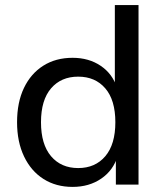

<svg xmlns="http://www.w3.org/2000/svg" viewBox="-20 -725 641 754"><path d="M265 9Q200 9 151 -22Q102 -53 74.5 -110.5Q47 -168 47 -245Q47 -323 74 -379.5Q101 -436 150 -467Q199 -498 265 -498Q329 -498 375.5 -466.5Q422 -435 439 -381H431V-705H524V0H435V-112H442Q425 -56 377.5 -23.5Q330 9 265 9ZM287 -65Q354 -65 393.5 -111.5Q433 -158 433 -245Q433 -332 393.5 -378Q354 -424 287 -424Q220 -424 180.5 -378Q141 -332 141 -245Q141 -158 180.5 -111.5Q220 -65 287 -65Z"/></svg>

Font: Nunito Sans 12pt ExtraLight 11pt Medium
Style: Regular
Weight: 500
Version: Version 3.101;gftools[0.9.27]